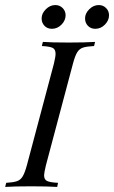

<svg xmlns="http://www.w3.org/2000/svg" viewBox="-47 -736 449 756"><path d="M126.6 -46Q126.6 -29 138.3 -23.4Q150 -17.7 181.5 -16.1L178.2 0Q141.1 -2.4 75.8 -2.4Q8.1 -2.4 -26.6 0L-22.6 -16.1Q5.6 -17.7 19.8 -22.6Q33.9 -27.4 42.3 -41.5Q50.8 -55.6 58.9 -85.5L165.3 -485.5Q171.8 -512.9 171.8 -524.2Q171.8 -541.9 160.1 -547.6Q148.4 -553.2 117.7 -554.8L121.8 -571Q154.8 -568.5 224.2 -568.5Q288.7 -568.5 327.4 -571L323.4 -554.8Q293.5 -553.2 279.4 -548.4Q265.3 -543.5 256.9 -529.8Q248.4 -516.1 240.3 -485.5L133.9 -85.5Q126.6 -54.8 126.6 -46ZM171 -716.1Q187.9 -716.1 199.6 -704.4Q211.3 -692.7 211.3 -675.8Q211.3 -655.6 195.2 -639.1Q179 -622.6 157.3 -622.6Q139.5 -622.6 128.2 -634.3Q116.9 -646 116.9 -663.7Q116.9 -683.1 133.5 -699.6Q150 -716.1 171 -716.1ZM341.9 -716.1Q358.9 -716.1 370.6 -704.4Q382.3 -692.7 382.3 -675.8Q382.3 -655.6 366.1 -639.1Q350 -622.6 328.2 -622.6Q310.5 -622.6 299.2 -634.3Q287.9 -646 287.9 -663.7Q287.9 -683.1 304.4 -699.6Q321 -716.1 341.9 -716.1Z"/></svg>

Font: Playfair Display SC
Style: Italic
Weight: 400
Italic angle: -14°
Designer: Claus Eggers Sørensen
Foundry: Claus Eggers Sørensen
Version: Version 1.202; ttfautohint (v1.6)